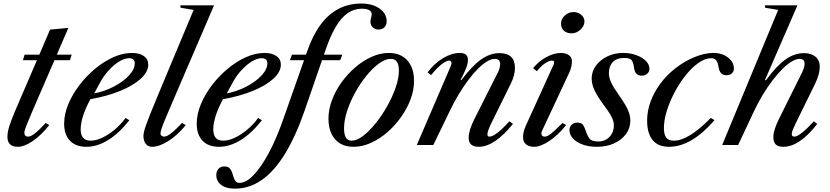

<svg xmlns="http://www.w3.org/2000/svg" viewBox="-20 -842 4822 1115"><path d="M84 10.5Q23 10.5 23 -48Q23 -64.5 27.5 -85.2Q32 -106 46.5 -144.5Q61 -183 91 -252L194.5 -492.5H113L123 -524.5H208.5L270.5 -670L377 -680L310 -524.5H396.5L386 -492.5H296.5L213.5 -301.5Q181 -227 162.5 -183.2Q144 -139.5 135.2 -117.5Q126.5 -95.5 124 -86.5Q121.5 -77.5 121.5 -72Q121.5 -48.5 143.5 -48.5Q158.5 -48.5 182.5 -67.2Q206.5 -86 246 -128L266 -115.5Q218.5 -55.5 169.5 -22.5Q120.5 10.5 84 10.5Z M481.5 10.5Q420 10.5 386.2 -24.8Q352.5 -60 352.5 -124Q352.5 -178.5 376.2 -236Q400 -293.5 440.5 -346.8Q481 -400 532 -442.5Q583 -485 638.2 -509.8Q693.5 -534.5 746 -534.5Q790 -534.5 815.5 -516.5Q841 -498.5 841 -466.5Q841 -425 798.2 -385.5Q755.5 -346 679.8 -314.8Q604 -283.5 505 -266Q476.5 -213.5 462.5 -169.2Q448.5 -125 448.5 -91Q448.5 -25 506 -25Q536.5 -25 572.8 -41.8Q609 -58.5 644.8 -88.2Q680.5 -118 709.5 -157L731 -143.5Q670.5 -67 607.2 -28.2Q544 10.5 481.5 10.5ZM527 -299.5Q588.5 -311.5 642.2 -339.8Q696 -368 729.2 -404Q762.5 -440 762.5 -474Q762.5 -504 730 -504Q703.5 -504 672 -484.8Q640.5 -465.5 610.5 -432.5Q580.5 -399.5 558 -357Z M863.5 10.5Q840 10.5 826.5 -6.5Q813 -23.5 813 -52Q813 -62.5 816.2 -76.8Q819.5 -91 828.2 -116.2Q837 -141.5 854.2 -184.2Q871.5 -227 899.5 -294.5Q927.5 -362 969 -461L1104.5 -784.5L1029 -797L1026.5 -811H1223L1004 -301.5Q967 -215 947 -168Q927 -121 919.5 -99.2Q912 -77.5 912 -66Q912 -58.5 918.8 -53.5Q925.5 -48.5 932.5 -48.5Q940.5 -48.5 952.8 -54.2Q965 -60 985 -77Q1005 -94 1037 -128L1059 -115.5Q1009 -55 956.2 -22.2Q903.5 10.5 863.5 10.5Z M1251.5 10.5Q1190 10.5 1156.2 -24.8Q1122.5 -60 1122.5 -124Q1122.5 -178.5 1146.2 -236Q1170 -293.5 1210.5 -346.8Q1251 -400 1302 -442.5Q1353 -485 1408.2 -509.8Q1463.5 -534.5 1516 -534.5Q1560 -534.5 1585.5 -516.5Q1611 -498.5 1611 -466.5Q1611 -425 1568.2 -385.5Q1525.5 -346 1449.8 -314.8Q1374 -283.5 1275 -266Q1246.5 -213.5 1232.5 -169.2Q1218.5 -125 1218.5 -91Q1218.5 -25 1276 -25Q1306.5 -25 1342.8 -41.8Q1379 -58.5 1414.8 -88.2Q1450.5 -118 1479.5 -157L1501 -143.5Q1440.5 -67 1377.2 -28.2Q1314 10.5 1251.5 10.5ZM1297 -299.5Q1358.5 -311.5 1412.2 -339.8Q1466 -368 1499.2 -404Q1532.5 -440 1532.5 -474Q1532.5 -504 1500 -504Q1473.5 -504 1442 -484.8Q1410.5 -465.5 1380.5 -432.5Q1350.5 -399.5 1328 -357Z M1749.5 -201Q1697.5 -51 1635.8 50Q1574 151 1501.5 202.2Q1429 253.5 1344 253.5Q1309.5 253.5 1285.2 243.5Q1261 233.5 1248.5 215.8Q1236 198 1236 175Q1236 153 1248.5 138.8Q1261 124.5 1282.5 124.5Q1302.5 124.5 1312.5 134.2Q1322.5 144 1327.2 158Q1332 172 1336.2 186.2Q1340.5 200.5 1348 210.2Q1355.5 220 1371 220Q1409.5 220 1453.5 173.8Q1497.5 127.5 1541.2 45.8Q1585 -36 1622 -141.5L1766.5 -551.5Q1798 -640.5 1843 -700.5Q1888 -760.5 1946.8 -791Q2005.5 -821.5 2078.5 -821.5Q2142.5 -821.5 2184 -792.5Q2225.5 -763.5 2225.5 -718.5Q2225.5 -697 2212.8 -683.8Q2200 -670.5 2177.5 -670.5Q2159 -670.5 2145.2 -682.8Q2131.5 -695 2131.5 -714.5Q2131.5 -728.5 2135 -738.8Q2138.5 -749 2138.5 -760Q2138.5 -775 2123.8 -783.2Q2109 -791.5 2081 -791.5Q2036 -791.5 1998.8 -765.5Q1961.5 -739.5 1930 -686.5Q1898.5 -633.5 1870.5 -551.5ZM1968 -524.5 1955.5 -492.5H1663.5L1675.5 -524.5Z M2034 10.5Q1963.5 10.5 1925.5 -33.8Q1887.5 -78 1887.5 -153.5Q1887.5 -206.5 1907.8 -260.5Q1928 -314.5 1963.2 -363.5Q1998.5 -412.5 2043.2 -451Q2088 -489.5 2138 -512Q2188 -534.5 2237 -534.5Q2307.5 -534.5 2346 -490.8Q2384.5 -447 2384.5 -372Q2384.5 -318.5 2364 -264.2Q2343.5 -210 2308.2 -160.8Q2273 -111.5 2228 -72.8Q2183 -34 2133 -11.8Q2083 10.5 2034 10.5ZM2022.5 -25Q2052 -25 2088.5 -52.8Q2125 -80.5 2161.5 -126Q2198 -171.5 2228.8 -226Q2259.5 -280.5 2278 -334.5Q2296.5 -388.5 2296.5 -432.5Q2296.5 -465.5 2285.2 -482.8Q2274 -500 2248.5 -500Q2217.5 -500 2181 -473.5Q2144.5 -447 2108.5 -402.8Q2072.5 -358.5 2043 -305.2Q2013.5 -252 1995.8 -197.5Q1978 -143 1978 -96.5Q1978 -61.5 1988.5 -43.2Q1999 -25 2022.5 -25Z M2760 10.5Q2701.5 10.5 2701.5 -42.5Q2701.5 -85 2737.5 -156L2872 -422.5Q2877.5 -433 2881 -446Q2884.5 -459 2884.5 -470Q2884.5 -500 2853 -500Q2833 -500 2808 -485Q2783 -470 2755.5 -442.5Q2728 -415 2699.2 -376.8Q2670.5 -338.5 2642.5 -291.8Q2614.5 -245 2589 -191.5L2496.5 0H2400.5L2590.5 -441.5Q2602 -467.5 2602 -475Q2602 -490 2587.5 -490Q2576.5 -490 2559.8 -479.5Q2543 -469 2523.2 -450Q2503.5 -431 2483.5 -406L2463 -421.5Q2501.5 -473.5 2552.2 -504Q2603 -534.5 2650.5 -534.5Q2697.5 -534.5 2697.5 -494.5Q2697.5 -474.5 2687.8 -448.2Q2678 -422 2654.5 -377.5L2658.5 -376Q2722 -460 2774 -496.8Q2826 -533.5 2880.5 -533.5Q2970.5 -533.5 2970.5 -447.5Q2970.5 -405 2946.5 -356.5L2830 -120Q2821.5 -102 2816 -86.2Q2810.5 -70.5 2810.5 -62Q2810.5 -48.5 2822.5 -48.5Q2840 -48.5 2870 -71.8Q2900 -95 2938 -137.5L2959 -122.5Q2906 -57 2856 -23.2Q2806 10.5 2760 10.5Z M3082 10.5Q3053 10.5 3035.2 -3.5Q3017.5 -17.5 3017.5 -45.5Q3017.5 -58 3020.8 -74.2Q3024 -90.5 3032.5 -109.5L3193 -462.5Q3196 -469 3197 -473.2Q3198 -477.5 3198 -481Q3198 -490 3185.5 -490Q3168 -490 3144.2 -473.5Q3120.5 -457 3098 -428.5L3075.5 -446Q3109.5 -487.5 3153.8 -511Q3198 -534.5 3237.5 -534.5Q3265 -534.5 3283.2 -522Q3301.5 -509.5 3301.5 -486Q3301.5 -472 3297.8 -455Q3294 -438 3286 -420.5L3127 -80.5Q3125 -77 3124.5 -73.8Q3124 -70.5 3124 -67.5Q3124 -48.5 3143.5 -48.5Q3157.5 -48.5 3178 -64.2Q3198.5 -80 3247 -128L3267.5 -115.5Q3221 -57 3170 -23.2Q3119 10.5 3082 10.5ZM3299.5 -648.5Q3271 -648.5 3254.5 -663.8Q3238 -679 3238 -704.5Q3238 -732 3260 -752Q3282 -772 3310 -772Q3335.5 -772 3354.8 -756.5Q3374 -741 3374 -717.5Q3374 -700 3363.2 -684.2Q3352.5 -668.5 3335.5 -658.5Q3318.5 -648.5 3299.5 -648.5Z M3447.5 10.5Q3399 10.5 3363 -2.8Q3327 -16 3307 -38Q3287 -60 3287 -87Q3287 -104.5 3299.5 -117.2Q3312 -130 3332 -130Q3358 -130 3367 -115Q3376 -100 3382 -81Q3388.5 -59.5 3401 -40Q3413.5 -20.5 3453 -20.5Q3494.5 -20.5 3519.8 -47.2Q3545 -74 3545 -115.5Q3545 -130 3539.5 -145.2Q3534 -160.5 3521.8 -180.8Q3509.5 -201 3488 -229.5Q3448.5 -283 3432.2 -318.2Q3416 -353.5 3416 -386Q3416 -427 3440.8 -460.8Q3465.5 -494.5 3507 -514.5Q3548.5 -534.5 3599 -534.5Q3640.5 -534.5 3675.2 -521.8Q3710 -509 3730.8 -488.2Q3751.5 -467.5 3751.5 -443.5Q3751.5 -425.5 3738.8 -414Q3726 -402.5 3706.5 -402.5Q3668.5 -402.5 3662.5 -446Q3657.5 -482.5 3646.8 -494Q3636 -505.5 3605 -505.5Q3561 -505.5 3538.5 -481.5Q3516 -457.5 3516 -417Q3516 -391.5 3529 -363.2Q3542 -335 3575.5 -287.5Q3612 -236 3626.2 -204Q3640.5 -172 3640.5 -141.5Q3640.5 -97.5 3615 -63.2Q3589.5 -29 3545.8 -9.2Q3502 10.5 3447.5 10.5Z M3865.5 10.5Q3802 10.5 3770 -28.5Q3738 -67.5 3738 -141.5Q3738 -196 3757.5 -250.5Q3777 -305 3814 -355.2Q3851 -405.5 3903 -446Q3956.5 -487.5 4014.8 -511Q4073 -534.5 4122.5 -534.5Q4174 -534.5 4208 -507.8Q4242 -481 4242 -444Q4242 -426.5 4230 -415.8Q4218 -405 4198.5 -405Q4160 -405 4153 -452Q4148.5 -480 4138.8 -492Q4129 -504 4110.5 -504Q4075 -504 4036.5 -477Q3998 -450 3962.2 -405.2Q3926.5 -360.5 3898 -306.8Q3869.5 -253 3852.5 -198.5Q3835.5 -144 3835.5 -98Q3835.5 -61 3848.8 -43Q3862 -25 3894 -25Q3935.5 -25 3989.2 -58Q4043 -91 4107.5 -157L4129.5 -144.5Q4064.5 -68.5 3997.8 -29Q3931 10.5 3865.5 10.5Z M4529.5 10.5Q4497.5 10.5 4484.2 -4Q4471 -18.5 4471 -47Q4471 -67.5 4480 -94.8Q4489 -122 4506 -156L4638.5 -422.5Q4652.5 -452 4652.5 -472Q4652.5 -500 4623.5 -500Q4603.5 -500 4578 -485Q4552.5 -470 4524.2 -442Q4496 -414 4466.8 -375.8Q4437.5 -337.5 4409.2 -290.8Q4381 -244 4356.5 -191.5L4266.5 0H4174L4499 -784.5L4423.5 -797L4421.5 -811H4611L4422.5 -377.5L4428 -376Q4490 -460 4541.8 -496.8Q4593.5 -533.5 4649.5 -533.5Q4690 -533.5 4715.2 -513.2Q4740.5 -493 4740.5 -455.5Q4740.5 -435.5 4734.5 -411Q4728.5 -386.5 4714 -356.5L4598 -120Q4588.5 -99.5 4583.2 -86Q4578 -72.5 4578 -63.5Q4578 -48.5 4593 -48.5Q4609.5 -48.5 4639.8 -73Q4670 -97.5 4706 -137.5L4726 -122.5Q4676 -57.5 4626.2 -23.5Q4576.5 10.5 4529.5 10.5Z"/></svg>

Font: Libre Caslon Text
Style: Italic
Weight: 400
Italic angle: -22.583°
Designer: Pablo Impallari, Rodrigo Fuenzalida, Katja Schimmel
Foundry: Pablo Impallari, Rodrigo Fuenzalida
Version: Version 2.000